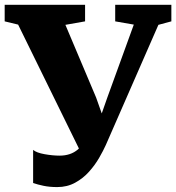

<svg xmlns="http://www.w3.org/2000/svg" viewBox="-42 -763 734 800"><path d="M196.5 16.5Q164.5 16.5 139.5 11.2Q114.5 6 96 -0.5V-138.5Q110 -126.5 144 -120.5Q178 -114.5 206.5 -114.5Q229 -114.5 248 -120.8Q267 -127 282.5 -140.2Q298 -153.5 309 -175V-99L33.5 -660.5L-22.5 -674V-743H312.5V-674L230.5 -659.5L358.5 -356.5L411.5 -207L352.5 -206.5L405.5 -357.5L515.5 -660.5L438 -674V-743H672V-674L618 -659.5L399 -159Q388.5 -135.5 371.2 -105.5Q354 -75.5 329.2 -47.8Q304.5 -20 271.2 -1.8Q238 16.5 196.5 16.5Z"/></svg>

Font: Merriweather 20pt Black
Style: Regular
Weight: 900
Version: Version 2.100